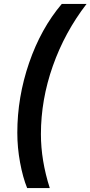

<svg xmlns="http://www.w3.org/2000/svg" viewBox="-20 -762 460 976"><path d="M68 -87Q68 -268 128 -442.5Q188 -617 294 -742H420Q309 -598 248.5 -426.5Q188 -255 188 -80Q188 53 233 194H118Q96 140 82 64Q68 -12 68 -87Z"/></svg>

Font: Montserrat Alternates SemiBold
Style: Italic
Weight: 600
Italic angle: -11.3°
Designer: Julieta Ulanovsky
Foundry: Julieta Ulanovsky
Version: Version 7.200